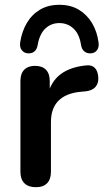

<svg xmlns="http://www.w3.org/2000/svg" viewBox="-20 -771 432 799"><path d="M129 8Q98 8 81.5 -8.5Q65 -25 65 -56V-434Q65 -465 81 -481Q97 -497 126 -497Q155 -497 171 -481Q187 -465 187 -434V-371H177Q191 -431 232 -462Q273 -493 341 -499Q362 -501 374.5 -488.5Q387 -476 389 -450Q391 -425 377.5 -409.5Q364 -394 337 -391L315 -389Q254 -383 223 -351.5Q192 -320 192 -263V-56Q192 -25 176 -8.5Q160 8 129 8ZM96 -549Q80 -550 70.5 -562.5Q61 -575 64 -595Q71 -640 91.5 -675Q112 -710 146 -730.5Q180 -751 227 -751Q274 -751 308 -730.5Q342 -710 363 -675Q384 -640 390 -595Q393 -575 384 -562.5Q375 -550 358 -549Q342 -548 331 -557Q320 -566 317 -585Q310 -630 285.5 -652.5Q261 -675 227 -675Q193 -675 169 -652.5Q145 -630 137 -585Q134 -566 123.5 -557Q113 -548 96 -549Z"/></svg>

Font: Nunito ExtraLight
Style: Regular
Weight: 200
Designer: Vernon Adams
Foundry: Vernon Adams
Version: Version 3.602